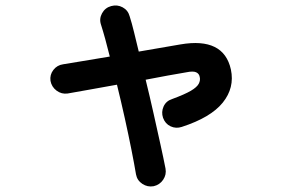

<svg xmlns="http://www.w3.org/2000/svg" viewBox="-20 -596 1040 696"><path d="M537 79Q515 83 496 70.5Q477 58 473 36Q467 0 456.5 -53Q446 -106 432.5 -167Q419 -228 404 -289Q349 -279 301 -270.5Q253 -262 225 -257Q203 -254 185 -267.5Q167 -281 163 -303Q160 -325 173.5 -342.5Q187 -360 209 -363Q234 -367 279 -374.5Q324 -382 378 -391Q361 -460 346 -507Q339 -528 350 -548Q361 -568 383 -574Q405 -580 424.5 -569.5Q444 -559 450 -537Q458 -512 466 -479Q474 -446 483 -409L634 -435Q791 -462 817 -344Q831 -278 787.5 -224Q744 -170 639 -136Q618 -129 598.5 -138Q579 -147 571 -169Q564 -190 573 -210Q582 -230 604 -237Q650 -254 672 -267Q694 -280 700.5 -292.5Q707 -305 704 -317Q702 -329 691 -334Q680 -339 656 -334Q626 -329 587.5 -322Q549 -315 508 -307Q523 -246 536.5 -185.5Q550 -125 561.5 -73Q573 -21 580 15Q584 37 571.5 55.5Q559 74 537 79Z"/></svg>

Font: Zen Maru Gothic
Style: Bold
Weight: 700
Designer: Yoshimichi Ohira
Foundry: Positype
Version: Version 1.001